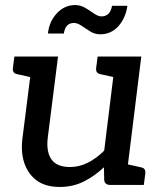

<svg xmlns="http://www.w3.org/2000/svg" viewBox="-20 -733 635 761"><path d="M217 8Q161 8 126.5 -17Q92 -42 77 -85Q62 -128 69 -185L110 -509H210L169 -185Q163 -130 184.5 -100.5Q206 -71 257 -71Q294 -71 328 -88Q362 -105 393 -136L439 -509H540L477 0H417Q395 0 393 -20L392 -70Q355 -35 312 -13.5Q269 8 217 8ZM449 0 470 -85 538 -70Q549 -68 553 -62Q557 -56 556 -46L550 0ZM138 -509 116 -424 48 -439Q38 -441 34 -447Q30 -453 31 -463L37 -509ZM468 -509 446 -424 378 -439Q368 -441 364 -447Q360 -453 361 -463L367 -509ZM382 -668Q399 -668 409.5 -678Q420 -688 424 -710H485Q478 -661 449 -629Q420 -597 377 -597Q356 -597 337.5 -608.5Q319 -620 303 -631Q287 -642 273 -642Q256 -642 246 -631.5Q236 -621 233 -600H170Q175 -648 205.5 -680.5Q236 -713 278 -713Q299 -713 317.5 -702Q336 -691 352.5 -679.5Q369 -668 382 -668Z"/></svg>

Font: Aleo Medium
Style: Italic
Weight: 500
Italic angle: -7°
Designer: Alessio Laiso
Foundry: Alessio Laiso
Version: Version 2.001;gftools[0.9.29]